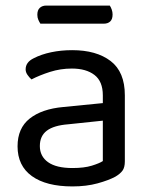

<svg xmlns="http://www.w3.org/2000/svg" viewBox="-20 -655 539 689"><path d="M240 -52Q282 -52 309.5 -60.5Q337 -69 349 -77V-222L225 -209Q173 -205 148 -186Q123 -167 123 -131Q123 -94 152.5 -73Q182 -52 240 -52ZM239 -475Q326 -475 377 -436Q428 -397 428 -313V-76Q428 -54 419.5 -42.5Q411 -31 394 -21Q370 -8 330 3Q290 14 240 14Q146 14 94.5 -23Q43 -60 43 -130Q43 -195 86.5 -229.5Q130 -264 207 -271L349 -285V-313Q349 -363 319 -386Q289 -409 238 -409Q197 -409 159.5 -397Q122 -385 93 -370Q85 -377 78.5 -386.5Q72 -396 72 -406Q72 -432 101 -446Q128 -460 163.5 -467.5Q199 -475 239 -475ZM352 -570H125Q121 -576 117.5 -584Q114 -592 114 -602Q114 -619 123 -627Q132 -635 146 -635H374Q378 -629 381 -620.5Q384 -612 384 -603Q384 -586 375.5 -578Q367 -570 352 -570Z"/></svg>

Font: Baloo Tamma 2
Style: Regular
Weight: 400
Designer: Divya Kowshik, Shuchita Grover and Ek Type
Foundry: Ek Type
Version: Version 1.700